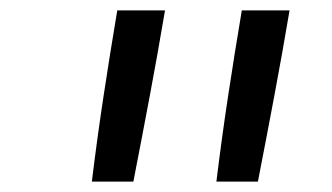

<svg xmlns="http://www.w3.org/2000/svg" viewBox="-20 -792 640 370"><path d="M157 -442Q167 -524 179.5 -606.5Q192 -689 206 -772H298Q284 -689 268.5 -606.5Q253 -524 237 -442ZM397 -442Q407 -524 419.5 -606.5Q432 -689 446 -772H538Q524 -689 508.5 -606.5Q493 -524 477 -442Z"/></svg>

Font: Iosevka Aile Oblique
Style: Regular
Weight: 400
Italic angle: -9°
Designer: Belleve Invis
Foundry: Belleve Invis
Version: Version 31.1.0; ttfautohint (v1.8.4)